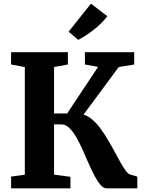

<svg xmlns="http://www.w3.org/2000/svg" viewBox="-20 -1028 788 1048"><path d="M40.5 0V-64L115.5 -74.5V-662L40.5 -676V-743H350.5V-676L275 -662V-408.5H346.5L515.5 -663L443.5 -676V-743H712.5V-676L628 -662L436 -402.5Q463 -394 486.2 -373.2Q509.5 -352.5 529.8 -324.8Q550 -297 567 -267.5Q587.5 -234 605 -201.2Q622.5 -168.5 637.8 -141.2Q653 -114 666.2 -96.2Q679.5 -78.5 691 -75L729.5 -64V0H562Q545.5 0 529 -18.5Q512.5 -37 496.5 -67.5Q480.5 -98 464.2 -135Q448 -172 432 -208Q415.5 -245.5 397 -277.8Q378.5 -310 358.2 -329.5Q338 -349 315.5 -349H275V-74.5L364.5 -63V0ZM407 -810.5 354.5 -855 476.5 -1008 566 -939.5Q550.5 -919 531 -900Q511.5 -881 490 -864.2Q468.5 -847.5 447.2 -833.8Q426 -820 407.5 -810.5Z"/></svg>

Font: Merriweather ExtraBold
Style: Regular
Weight: 800
Version: Version 2.100